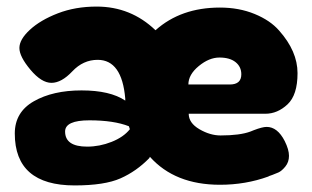

<svg xmlns="http://www.w3.org/2000/svg" viewBox="-20 -555 950 584"><path d="M752 -159Q778 -169 791 -169Q824 -169 846 -126Q859 -100 859 -81Q859 -62 848 -48.5Q837 -35 827 -30.5Q817 -26 808.5 -23Q800 -20 798.5 -19.5Q797 -19 796 -18Q727 7 649 7Q512 7 436 -78L434 -74Q395 -34 346.5 -12.5Q298 9 207 9Q25 9 25 -149Q25 -214 83 -247Q141 -280 228 -280Q315 -280 361 -249V-255Q351 -373 277 -373Q233 -373 200 -338Q167 -303 136.5 -303Q106 -303 72.5 -343Q39 -383 39 -409Q39 -435 71 -464.5Q103 -494 156 -514.5Q209 -535 274 -535Q378 -535 453 -463Q530 -532 649 -532Q707 -532 754.5 -512.5Q802 -493 829 -462Q885 -399 885 -332.5Q885 -266 854.5 -237.5Q824 -209 787 -209H554Q554 -181 586.5 -162Q619 -143 651 -143Q710 -143 742 -155ZM245 -109Q283 -109 319.5 -123.5Q356 -138 375 -162L372 -171Q326 -189 252 -189Q178 -189 178 -155Q178 -109 245 -109ZM553 -298H679Q714 -298 714 -329Q714 -352 696.5 -366Q679 -380 647.5 -380Q616 -380 584.5 -354Q553 -328 553 -298Z"/></svg>

Font: Fredoka One
Style: Regular
Weight: 400
Version: Version 1.001;April 7, 2020;FontCreator 12.0.0.2522 64-bit